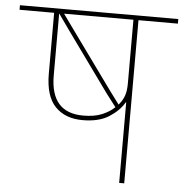

<svg xmlns="http://www.w3.org/2000/svg" viewBox="-71 -747 761 796"><g transform="rotate(5 309.5 -349.0)"><path d="M454 -335H452Q432 -300 390 -273Q348 -246 280 -246Q207 -246 165.5 -289.5Q124 -333 124 -426V-679H-20V-698H639V-679H475V0H454ZM423 -323Q425 -325 425.5 -326Q426 -327 428 -329Q441 -345 447.5 -364.5Q454 -384 454 -414V-679H166V-678L207 -621L384 -376L422 -325ZM145 -420Q145 -265 281 -265Q327 -265 358.5 -278Q390 -291 411 -311L409 -314L370 -365L192 -612L146 -677H145Z"/></g></svg>

Font: IBM Plex Sans Devanagari Thin
Style: Regular
Weight: 100
Designer: Mike Abbink, Paul van der Laan, Pieter van Rosmalen, Erin McLaughlin
Foundry: Bold Monday
Version: Version 1.1